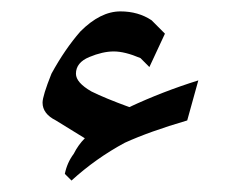

<svg xmlns="http://www.w3.org/2000/svg" viewBox="-20 -395 411 337"><path d="M328.1 -253.9 308.6 -183.6Q242.2 -164.1 199.2 -144.5Q148.4 -117.2 105.5 -78.1L93.8 -89.8Q97.7 -109.4 109.4 -125Q117.2 -140.6 128.9 -152.3L78.1 -183.6Q54.7 -195.3 54.7 -214.8Q54.7 -226.6 70.3 -265.6Q93.8 -308.6 121.1 -339.8Q156.2 -375 191.4 -375Q222.7 -375 246.1 -359.4Q250 -355.5 269.5 -335.9L242.2 -277.3Q230.5 -289.1 226.6 -293Q199.2 -304.7 179.7 -304.7Q160.2 -304.7 136.7 -294.9Q113.3 -285.2 113.3 -265.6Q113.3 -250 140.6 -234.4Q164.1 -222.7 207 -207Q265.6 -234.4 328.1 -253.9Z"/></svg>

Font: 和音 by 宁静之雨，公众号njzyshare
Style: Regular
Weight: 400
Designer: Steve Matteson
Foundry: Ascender Corporation
Version: Version 6.00;June 8, 2018;FontCreator 11.0.0.2388 32-bit